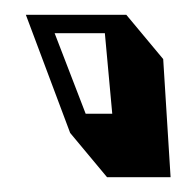

<svg xmlns="http://www.w3.org/2000/svg" viewBox="-20 -763 263 260"><path d="M211 -523H125L75 -583L15 -743H151L201 -683ZM96 -609H132L122 -718H54Z"/></svg>

Font: Ewert
Style: Regular
Weight: 400
Designer: Johan Kallas, Mihkel Virkus
Foundry: Johan Kallas, Mihkel Virkus
Version: Version 1.001